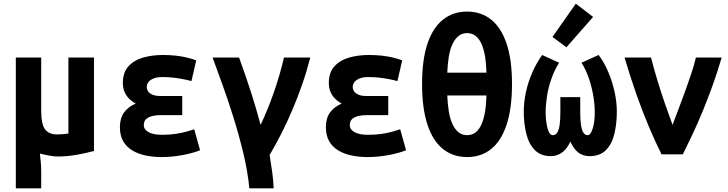

<svg xmlns="http://www.w3.org/2000/svg" viewBox="-20 -839 3960 1044"><path d="M66 185V-526H204V-240Q204 -162 225.5 -135Q247 -108 290 -108Q306 -108 322.5 -109.5Q339 -111 352 -113V-526H491V-18Q454 -8 401 2Q348 12 292 12Q275 12 247.5 7Q220 2 197 -4Q199 19 201.5 41Q204 63 204 92V185Z M859 15Q813 15 772 6.5Q731 -2 699.5 -21Q668 -40 650 -71Q632 -102 632 -147Q632 -195 653.5 -226Q675 -257 718 -276Q696 -288 680.5 -304Q665 -320 656.5 -341Q648 -362 648 -388Q648 -445 678.5 -478.5Q709 -512 758.5 -526Q808 -540 865 -540Q903 -540 935 -536.5Q967 -533 994.5 -526.5Q1022 -520 1047 -511L1021 -398Q1004 -403 979 -408Q954 -413 924.5 -416.5Q895 -420 864 -420Q832 -420 813 -411.5Q794 -403 786 -391Q778 -379 778 -366Q778 -354 785 -343Q792 -332 808.5 -324.5Q825 -317 852 -317H971V-213H853Q831 -213 810 -208.5Q789 -204 775.5 -192.5Q762 -181 762 -158Q762 -135 787.5 -120.5Q813 -106 862 -106Q901 -106 935 -111Q969 -116 995 -123.5Q1021 -131 1036 -136L1068 -22Q1028 -6 971.5 4.5Q915 15 859 15Z M1336 185Q1326 87 1301.5 -13Q1277 -113 1247 -208Q1217 -303 1187.5 -384.5Q1158 -466 1136 -526H1280Q1319 -419 1347 -331Q1375 -243 1397 -160Q1436 -242 1469.5 -338Q1503 -434 1524 -526H1667Q1648 -451 1623.5 -381Q1599 -311 1571 -244.5Q1543 -178 1511.5 -116Q1480 -54 1446 4Q1455 58 1460.5 99Q1466 140 1468 185Z M1979 15Q1933 15 1892 6.5Q1851 -2 1819.5 -21Q1788 -40 1770 -71Q1752 -102 1752 -147Q1752 -195 1773.5 -226Q1795 -257 1838 -276Q1816 -288 1800.5 -304Q1785 -320 1776.5 -341Q1768 -362 1768 -388Q1768 -445 1798.5 -478.5Q1829 -512 1878.5 -526Q1928 -540 1985 -540Q2023 -540 2055 -536.5Q2087 -533 2114.5 -526.5Q2142 -520 2167 -511L2141 -398Q2124 -403 2099 -408Q2074 -413 2044.5 -416.5Q2015 -420 1984 -420Q1952 -420 1933 -411.5Q1914 -403 1906 -391Q1898 -379 1898 -366Q1898 -354 1905 -343Q1912 -332 1928.5 -324.5Q1945 -317 1972 -317H2091V-213H1973Q1951 -213 1930 -208.5Q1909 -204 1895.5 -192.5Q1882 -181 1882 -158Q1882 -135 1907.5 -120.5Q1933 -106 1982 -106Q2021 -106 2055 -111Q2089 -116 2115 -123.5Q2141 -131 2156 -136L2188 -22Q2148 -6 2091.5 4.5Q2035 15 1979 15Z M2520 15Q2444 15 2389 -28.5Q2334 -72 2304.5 -160.5Q2275 -249 2275 -382Q2275 -515 2304.5 -602Q2334 -689 2389 -732.5Q2444 -776 2520 -776Q2596 -776 2650.5 -732.5Q2705 -689 2734.5 -602Q2764 -515 2764 -382Q2764 -249 2734.5 -160.5Q2705 -72 2650.5 -28.5Q2596 15 2520 15ZM2520 -104Q2547 -104 2566.5 -119.5Q2586 -135 2598.5 -164Q2611 -193 2617.5 -232.5Q2624 -272 2625 -320H2412Q2414 -272 2420.5 -232.5Q2427 -193 2440.5 -164Q2454 -135 2473.5 -119.5Q2493 -104 2520 -104ZM2412 -444H2625Q2624 -492 2617.5 -531.5Q2611 -571 2598.5 -599.5Q2586 -628 2566.5 -643.5Q2547 -659 2520 -659Q2493 -659 2473.5 -643.5Q2454 -628 2440.5 -599.5Q2427 -571 2420.5 -531.5Q2414 -492 2412 -444Z M2976 10Q2920 10 2887.5 -23.5Q2855 -57 2841.5 -112.5Q2828 -168 2828 -232Q2828 -283 2839.5 -337Q2851 -391 2873.5 -443Q2896 -495 2928 -540L3020 -498Q2994 -456 2977.5 -408.5Q2961 -361 2954 -314.5Q2947 -268 2947 -227Q2947 -196 2951.5 -167.5Q2956 -139 2964.5 -121.5Q2973 -104 2986 -104Q3001 -104 3010 -118Q3019 -132 3023 -160Q3027 -188 3027 -228V-311H3135V-228Q3135 -188 3139 -160Q3143 -132 3152 -118Q3161 -104 3176 -104Q3191 -104 3202.5 -139Q3214 -174 3214 -228Q3214 -269 3206.5 -315Q3199 -361 3183.5 -408.5Q3168 -456 3142 -498L3235 -540Q3266 -499 3288 -446.5Q3310 -394 3322 -338.5Q3334 -283 3334 -232Q3334 -168 3321 -112.5Q3308 -57 3275.5 -23.5Q3243 10 3186 10Q3149 10 3124 -10Q3099 -30 3081 -69Q3064 -30 3036.5 -10Q3009 10 2976 10ZM3060 -582 2984 -638 3111 -819 3205 -747Z M3577 0Q3544 -66 3509 -148.5Q3474 -231 3440.5 -326Q3407 -421 3376 -526H3520Q3534 -470 3554 -404Q3574 -338 3596 -274.5Q3618 -211 3637 -160Q3651 -198 3668.5 -243.5Q3686 -289 3704 -338.5Q3722 -388 3738 -436Q3754 -484 3764 -526H3904Q3881 -447 3854.5 -373.5Q3828 -300 3800.5 -233.5Q3773 -167 3745.5 -108.5Q3718 -50 3693 0Z"/></svg>

Font: Ubuntu Sans Mono
Style: Regular
Weight: 400
Monospace: yes
Designer: Dalton Maag Ltd
Foundry: Dalton Maag Ltd
Version: Version 1.006